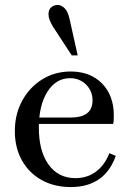

<svg xmlns="http://www.w3.org/2000/svg" viewBox="-20 -744 520 776"><path d="M266 12Q199 12 148 -16.5Q97 -45 68.5 -96Q40 -147 40 -214Q40 -283 70 -337.5Q100 -392 151 -423.5Q202 -455 266 -455Q345 -455 392.5 -406.5Q440 -358 440 -277Q440 -267 439.5 -257.5Q439 -248 437 -243H119L121 -269H266Q354 -269 354 -338Q354 -376 328 -402Q302 -428 263 -428Q206 -428 171.5 -373Q137 -318 137 -228Q137 -133 176.5 -78.5Q216 -24 285 -24Q332 -24 367.5 -50Q403 -76 422 -125L448 -114Q403 12 266 12ZM270 -520 193 -638Q186 -650 181 -662.5Q176 -675 176 -686Q176 -705 187 -714.5Q198 -724 213 -724Q227 -724 240.5 -711.5Q254 -699 261 -668L294 -520Z"/></svg>

Font: Baskervville Medium
Style: Regular
Weight: 500
Version: Version 1.100